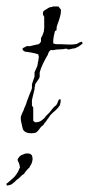

<svg xmlns="http://www.w3.org/2000/svg" viewBox="-43 -409 276 595"><path d="M54 4Q37 4 30 -5Q27 -9 24 -25Q22 -33 21.5 -39Q21 -45 22 -49Q23 -52 24.5 -55Q26 -58 27 -61Q29 -64 30 -67Q31 -70 32 -73Q34 -78 36.5 -83.5Q39 -89 40 -94Q42 -99 44 -104.5Q46 -110 48 -115L52 -125Q54 -128 54.5 -131Q55 -134 56 -136V-148Q57 -151 58 -154Q59 -157 60 -160Q61 -163 62 -166Q63 -169 64 -172V-185Q65 -187 66 -189.5Q67 -192 68 -194Q69 -196 70 -198.5Q71 -201 72 -203Q74 -209 74 -212Q74 -215 76 -221Q76 -222 76 -224Q76 -226 77 -229Q78 -233 76 -239Q75 -242 71 -242Q70 -242 64 -244Q60 -245 54.5 -246Q49 -247 42 -248Q29 -248 26 -258Q30 -260 31 -262Q33 -262 34.5 -263Q36 -264 37 -265Q43 -267 45 -266Q48 -265 54 -267Q61 -269 66.5 -270Q72 -271 77 -272L81 -276L84 -280V-291Q85 -293 86 -294.5Q87 -296 87 -297Q89 -299 89 -300.5Q89 -302 90 -303L93 -312Q93 -318 94 -321V-357Q94 -358 93 -359Q92 -359 92 -360Q90 -364 90 -367Q90 -371 92 -375Q96 -377 100 -380Q104 -383 108 -385Q112 -387 115 -387Q119 -387 121 -389H138Q141 -386 142 -384Q143 -382 146 -379Q146 -374 145.5 -369.5Q145 -365 144 -361Q143 -357 142 -354Q141 -351 140 -347Q139 -343 137.5 -340Q136 -337 135 -333Q132 -326 132 -315Q126 -314 126 -306Q124 -301 123 -292Q122 -287 122 -282.5Q122 -278 122 -274H124Q128 -272 133 -272H146Q151 -272 157 -271.5Q163 -271 170 -271H177Q182 -271 186.5 -271.5Q191 -272 195 -273Q200 -275 202 -277L210 -280L212 -277Q213 -276 213 -274L201 -265Q198 -263 195 -262Q192 -261 188 -259Q184 -259 180 -258Q176 -257 172 -256Q168 -255 165 -257Q163 -259 160 -258Q156 -257 151.5 -256.5Q147 -256 142 -256Q137 -256 132.5 -255.5Q128 -255 124 -254Q121 -253 118 -254Q115 -255 113 -253Q109 -250 107 -245Q106 -239 102 -234Q99 -229 96 -223Q93 -217 90 -211Q87 -205 84.5 -198.5Q82 -192 80 -185V-171Q78 -164 74 -160Q72 -157 70 -154Q68 -151 66 -148Q66 -143 65 -141Q64 -138 64 -132L60 -116Q59 -112 58 -107.5Q57 -103 56 -99V-82Q58 -80 58 -78Q60 -78 60 -75V-35Q63 -32 63 -32L66 -30Q79 -30 86 -36Q90 -39 93.5 -42Q97 -45 99 -49L108 -58Q112 -62 116 -67.5Q120 -73 124 -77L127 -80Q128 -80 130 -82Q132 -84 133.5 -86.5Q135 -89 136 -93Q139 -101 143 -102L145 -100Q145 -98 145 -95Q145 -92 144 -90Q144 -86 142 -82Q138 -75 128 -66Q119 -59 112 -51Q110 -47 107.5 -44Q105 -41 103 -38Q101 -34 98 -31Q95 -28 93 -24Q91 -21 88 -19Q84 -16 82 -13Q75 -3 70 1Q64 4 54 4ZM-20 166Q-23 166 -23 160Q-19 158 -15 154Q-11 150 -6 146Q-1 142 2.5 138Q6 134 8 131L11 126Q13 124 16 116Q17 114 17.5 112.5Q18 111 19 110Q19 108 17 100.5Q15 93 13 92Q10 83 14 81Q18 73 28 70Q37 65 47 67Q53 68 56 73Q58 79 58 84Q57 95 52 103Q49 107 49 108.5Q49 110 44 114L36 123Q35 124 34 126Q33 128 31 130L24 135L19 140Q16 143 13.5 145Q11 147 8 149Q3 155 -3 159Q-4 160 -6 161.5Q-8 163 -12 164Z"/></svg>

Font: Estonia
Style: Regular
Weight: 400
Designer: Robert E. Leuschke
Foundry: Robert E. Leuschke
Version: Version 1.014; ttfautohint (v1.8.3)